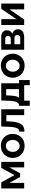

<svg xmlns="http://www.w3.org/2000/svg" viewBox="1824 -2396 700 4387"><g transform="rotate(-90 2173.5 -203.0)"><path d="M61 0V-523.9H201.2L365.2 -221.2L529.8 -523.9H668V0H541V-338.9L407.2 -92.8H323.2L188 -338.9V0Z M757.8 -261.2Q757.8 -315.9 777.3 -365.2Q796.9 -414.6 831.5 -451.9Q866.2 -489.3 918.7 -511.2Q971.2 -533.2 1033.2 -533.2Q1115.7 -533.2 1179 -495.4Q1242.2 -457.5 1274.7 -396.2Q1307.1 -335 1307.1 -261.2Q1307.1 -207 1288.1 -158Q1269 -108.9 1234.6 -71.5Q1200.2 -34.2 1147.9 -12.2Q1095.7 9.8 1033.2 9.8Q982.9 9.8 939 -4.6Q895 -19 862.3 -44.4Q829.6 -69.8 805.7 -103.8Q781.7 -137.7 769.8 -178Q757.8 -218.3 757.8 -261.2ZM1033.2 -104Q1091.3 -104 1130.6 -148.9Q1169.9 -193.8 1169.9 -262.2Q1169.9 -330.1 1130.6 -374.5Q1091.3 -418.9 1033.2 -418.9Q975.1 -418.9 935.5 -374Q896 -329.1 896 -261.2Q896 -192.9 935.3 -148.4Q974.6 -104 1033.2 -104Z M1358.9 6.8V-111.8Q1384.3 -112.8 1402.3 -123.5Q1420.4 -134.3 1435.1 -160.9Q1449.7 -187.5 1458.3 -236.3Q1466.8 -285.2 1469.7 -358.9L1477.1 -523.9H1870.1V0H1735.8V-407.2H1594.7L1592.8 -346.2Q1588.4 -243.7 1573 -175.8Q1557.6 -107.9 1527.8 -67.6Q1498 -27.3 1457.8 -10.7Q1417.5 5.9 1358.9 6.8Z M1948.7 127V-117.2H1962.9Q1984.4 -117.7 2000.5 -128.4Q2016.6 -139.2 2030.8 -165Q2044.9 -190.9 2053.5 -239.5Q2062 -288.1 2064.5 -358.9L2070.8 -523.9H2463.9V-117.2H2536.6V127H2419.4V0H2066.9V127ZM2131.8 -117.2H2329.6V-411.1H2187.5L2184.6 -346.2Q2180.2 -247.6 2167.7 -193.6Q2155.3 -139.6 2131.8 -117.2Z M2590.3 -261.2Q2590.3 -315.9 2609.9 -365.2Q2629.4 -414.6 2664.1 -451.9Q2698.7 -489.3 2751.2 -511.2Q2803.7 -533.2 2865.7 -533.2Q2948.2 -533.2 3011.5 -495.4Q3074.7 -457.5 3107.2 -396.2Q3139.6 -335 3139.6 -261.2Q3139.6 -207 3120.6 -158Q3101.6 -108.9 3067.1 -71.5Q3032.7 -34.2 2980.5 -12.2Q2928.2 9.8 2865.7 9.8Q2815.4 9.8 2771.5 -4.6Q2727.5 -19 2694.8 -44.4Q2662.1 -69.8 2638.2 -103.8Q2614.3 -137.7 2602.3 -178Q2590.3 -218.3 2590.3 -261.2ZM2865.7 -104Q2923.8 -104 2963.1 -148.9Q3002.4 -193.8 3002.4 -262.2Q3002.4 -330.1 2963.1 -374.5Q2923.8 -418.9 2865.7 -418.9Q2807.6 -418.9 2768.1 -374Q2728.5 -329.1 2728.5 -261.2Q2728.5 -192.9 2767.8 -148.4Q2807.1 -104 2865.7 -104Z M3229.5 0V-523.9H3521.5Q3597.7 -523.9 3636 -487.5Q3674.3 -451.2 3674.3 -397Q3674.3 -304.2 3594.2 -269Q3642.1 -255.9 3670.2 -223.4Q3698.2 -190.9 3698.2 -142.1Q3698.2 -69.8 3648.4 -34.9Q3598.6 0 3507.3 0ZM3356.4 -306.2H3487.3Q3514.2 -306.2 3531.2 -325.2Q3548.3 -344.2 3548.3 -372.1Q3548.3 -397.9 3531.7 -415.5Q3515.1 -433.1 3488.3 -433.1H3356.4ZM3356.4 -90.8H3503.4Q3531.2 -90.8 3549.8 -110.1Q3568.4 -129.4 3568.4 -157.2Q3568.4 -185.1 3550.3 -203.6Q3532.2 -222.2 3504.4 -222.2H3356.4Z M3795.4 0V-522.9H3929.2V-179.2L4164.6 -523.9H4286.1V0H4152.3V-335.9L3920.4 0Z"/></g></svg>

Font: Rawline
Style: Bold
Weight: 700
Designer: Matt McInerney, Pablo Impallari, Rodrigo Fuenzalida
Foundry: Matt McInerney, Pablo Impallari, Rodrigo Fuenzalida
Version: Version 4.020;PS 004.020;hotconv 1.0.88;makeotf.lib2.5.64775